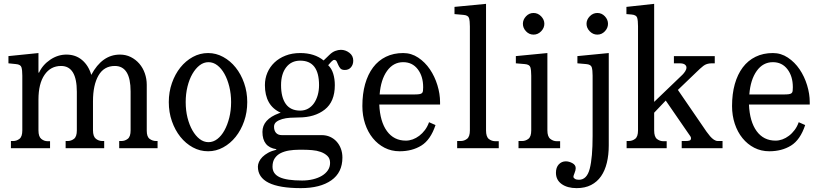

<svg xmlns="http://www.w3.org/2000/svg" viewBox="-20 -762 4222 987"><path d="M177.7 -388.7H180.7Q199.2 -428.7 238.3 -455.1Q277.3 -481.4 321.3 -481.4Q369.1 -481.4 402.3 -453.1Q435.5 -424.8 449.2 -377Q504.9 -481.4 596.7 -481.4Q627 -481.4 652.3 -468.8Q677.7 -456.1 696.3 -434.6Q714.8 -413.1 724.6 -384.8Q734.4 -356.4 734.4 -326.2V-89.8Q734.4 -58.6 749.5 -47.9Q764.6 -37.1 782.2 -37.1H790V0H592.8V-37.1H604.5Q622.1 -37.1 636.7 -48.3Q651.4 -59.6 651.4 -91.8V-292Q651.4 -422.9 570.3 -422.9Q514.6 -422.9 486.3 -374Q458 -325.2 458 -241.2V-92.8Q458 -60.5 472.7 -48.8Q487.3 -37.1 505.9 -37.1H515.6V0H317.4V-37.1H328.1Q345.7 -37.1 360.4 -48.3Q375 -59.6 375 -91.8V-290Q375 -422.9 293.9 -422.9Q240.2 -422.9 209 -377.4Q177.7 -332 177.7 -250V-91.8Q177.7 -59.6 192.4 -47.9Q207 -36.1 224.6 -36.1H237.3V0H36.1V-37.1H47.9Q65.4 -37.1 80.1 -48.3Q94.7 -59.6 94.7 -91.8V-373Q94.7 -401.4 90.3 -416Q85.9 -430.7 61.5 -432.6L23.4 -436.5V-473.6L177.7 -489.3Z M847.7 -237.3Q847.7 -289.1 863.8 -335Q879.9 -380.9 907.2 -415Q934.6 -449.2 971.2 -469.2Q1007.8 -489.3 1049.8 -489.3Q1090.8 -489.3 1127.4 -469.2Q1164.1 -449.2 1191.4 -415Q1218.8 -380.9 1234.9 -335Q1251 -289.1 1251 -237.3Q1251 -184.6 1234.9 -138.7Q1218.8 -92.8 1191.4 -58.6Q1164.1 -24.4 1127.4 -4.4Q1090.8 15.6 1049.8 15.6Q1007.8 15.6 971.2 -4.4Q934.6 -24.4 907.2 -58.6Q879.9 -92.8 863.8 -138.7Q847.7 -184.6 847.7 -237.3ZM934.6 -237.3Q934.6 -194.3 943.8 -157.2Q953.1 -120.1 969.2 -91.8Q985.4 -63.5 1006.3 -47.4Q1027.3 -31.2 1051.8 -31.2Q1076.2 -31.2 1097.2 -47.4Q1118.2 -63.5 1133.8 -91.8Q1149.4 -120.1 1158.7 -157.2Q1168 -194.3 1168 -237.3Q1168 -279.3 1158.7 -316.9Q1149.4 -354.5 1133.8 -382.3Q1118.2 -410.2 1097.2 -426.3Q1076.2 -442.4 1051.8 -442.4Q1027.3 -442.4 1006.3 -426.3Q985.4 -410.2 969.2 -382.3Q953.1 -354.5 943.8 -316.9Q934.6 -279.3 934.6 -237.3Z M1633.8 -67.4Q1657.2 -67.4 1676.8 -58.6Q1696.3 -49.8 1710.4 -34.2Q1724.6 -18.6 1732.4 2.4Q1740.2 23.4 1740.2 47.9Q1740.2 125 1683.1 165Q1626 205.1 1526.4 205.1Q1305.7 205.1 1305.7 94.7Q1305.7 83 1311.5 69.8Q1317.4 56.6 1329.1 44.9Q1340.8 33.2 1358.4 23.4Q1376 13.7 1400.4 7.8V4.9Q1329.1 -5.9 1329.1 -84Q1329.1 -148.4 1414.1 -179.7L1422.9 -182.6Q1381.8 -201.2 1361.8 -236.8Q1341.8 -272.5 1341.8 -324.2Q1341.8 -358.4 1354.5 -388.2Q1367.2 -418 1390.6 -440.4Q1414.1 -462.9 1447.8 -476.1Q1481.4 -489.3 1523.4 -489.3Q1596.7 -489.3 1643.6 -451.2L1672.9 -479.5Q1687.5 -494.1 1703.1 -500Q1718.8 -505.9 1732.4 -505.9Q1755.9 -505.9 1775.9 -490.7Q1795.9 -475.6 1795.9 -450.2Q1795.9 -429.7 1784.2 -416Q1772.5 -402.3 1752.9 -402.3Q1736.3 -402.3 1729.5 -410.6Q1722.7 -418.9 1718.8 -428.2Q1714.8 -437.5 1710.9 -445.8Q1707 -454.1 1697.3 -454.1Q1693.4 -454.1 1689.5 -450.2Q1685.5 -446.3 1682.6 -444.3L1667 -426.8Q1684.6 -410.2 1692.9 -383.3Q1701.2 -356.4 1701.2 -324.2Q1701.2 -239.3 1649.4 -198.7Q1597.7 -158.2 1515.6 -158.2Q1494.1 -158.2 1471.7 -156.7Q1449.2 -155.3 1430.7 -149.9Q1412.1 -144.5 1400.4 -135.3Q1388.7 -126 1388.7 -110.4Q1388.7 -90.8 1398.9 -79.1Q1409.2 -67.4 1428.7 -67.4ZM1523.4 -450.2Q1477.5 -450.2 1451.2 -416Q1424.8 -381.8 1424.8 -324.2Q1424.8 -261.7 1449.2 -227.5Q1473.6 -193.4 1523.4 -193.4Q1545.9 -193.4 1564 -203.6Q1582 -213.9 1594.2 -231.4Q1606.4 -249 1613.3 -272.9Q1620.1 -296.9 1620.1 -324.2Q1620.1 -450.2 1523.4 -450.2ZM1515.6 7.8Q1490.2 7.8 1466.3 11.7Q1442.4 15.6 1423.3 24.9Q1404.3 34.2 1392.6 51.3Q1380.9 68.4 1380.9 94.7Q1380.9 131.8 1417.5 148.9Q1454.1 166 1533.2 166Q1562.5 166 1588.9 159.7Q1615.2 153.3 1634.8 141.6Q1654.3 129.9 1665.5 113.3Q1676.8 96.7 1676.8 75.2Q1676.8 52.7 1663.1 39.6Q1649.4 26.4 1628.9 19Q1608.4 11.7 1584.5 9.8Q1560.5 7.8 1541 7.8Z M2218.8 -119.1Q2193.4 -43 2146 -13.7Q2098.6 15.6 2034.2 15.6Q1992.2 15.6 1957 -2.4Q1921.9 -20.5 1896.5 -51.8Q1871.1 -83 1856.9 -125.5Q1842.8 -168 1842.8 -216.8Q1842.8 -279.3 1856.9 -329.6Q1871.1 -379.9 1897.9 -415.5Q1924.8 -451.2 1963.9 -470.2Q2002.9 -489.3 2052.7 -489.3Q2094.7 -489.3 2129.9 -465.8Q2165 -442.4 2189.9 -405.8Q2214.8 -369.1 2228.5 -324.2Q2242.2 -279.3 2242.2 -237.3V-224.6H1929.7Q1933.6 -136.7 1969.2 -87.9Q2004.9 -39.1 2066.4 -39.1Q2084 -39.1 2101.6 -45.4Q2119.1 -51.8 2135.3 -64Q2151.4 -76.2 2164.6 -93.8Q2177.7 -111.3 2185.5 -133.8ZM2155.3 -313.5Q2155.3 -370.1 2127.4 -406.2Q2099.6 -442.4 2052.7 -442.4Q2002 -442.4 1969.7 -397.5Q1937.5 -352.5 1931.6 -276.4H2107.4Q2125 -276.4 2134.8 -277.8Q2144.5 -279.3 2148.9 -283.2Q2153.3 -287.1 2154.3 -294.4Q2155.3 -301.8 2155.3 -313.5Z M2478.5 -91.8Q2478.5 -58.6 2493.2 -47.4Q2507.8 -36.1 2526.4 -36.1H2543.9V0H2330.1V-37.1H2348.6Q2366.2 -37.1 2380.9 -48.3Q2395.5 -59.6 2395.5 -91.8V-626Q2395.5 -654.3 2391.1 -668.9Q2386.7 -683.6 2362.3 -685.5L2316.4 -689.5V-726.6L2478.5 -742.2Z M2778.3 -639.6Q2778.3 -618.2 2761.7 -601.1Q2745.1 -584 2722.7 -584Q2700.2 -584 2684.1 -601.1Q2668 -618.2 2668 -639.6Q2668 -661.1 2684.1 -678.2Q2700.2 -695.3 2722.7 -695.3Q2745.1 -695.3 2761.7 -678.2Q2778.3 -661.1 2778.3 -639.6ZM2793.9 -91.8Q2793.9 -59.6 2809.1 -47.9Q2824.2 -36.1 2841.8 -36.1H2859.4V0H2645.5V-37.1H2664.1Q2681.6 -37.1 2696.3 -48.3Q2710.9 -59.6 2710.9 -91.8V-373Q2710.9 -401.4 2706.5 -416Q2702.1 -430.7 2677.7 -432.6L2631.8 -436.5V-473.6L2793.9 -489.3Z M3109.4 -14.6Q3109.4 34.2 3099.6 74.7Q3089.8 115.2 3069.8 144Q3049.8 172.9 3018.6 189Q2987.3 205.1 2944.3 205.1Q2896.5 205.1 2867.2 184.1Q2837.9 163.1 2837.9 126Q2837.9 98.6 2852.5 83Q2867.2 67.4 2888.7 67.4Q2905.3 67.4 2922.4 76.7Q2939.5 85.9 2939.5 102.5Q2939.5 113.3 2933.6 127.4Q2927.7 141.6 2927.7 146.5Q2927.7 152.3 2935.1 157.2Q2942.4 162.1 2956.1 162.1Q2997.1 162.1 3011.7 105Q3026.4 47.9 3026.4 -63.5V-373Q3026.4 -401.4 3022 -416Q3017.6 -430.7 2993.2 -432.6L2948.2 -436.5V-473.6L3109.4 -489.3ZM3105.5 -639.6Q3105.5 -618.2 3089.4 -601.1Q3073.2 -584 3050.8 -584Q3028.3 -584 3011.7 -601.1Q2995.1 -618.2 2995.1 -639.6Q2995.1 -661.1 3011.7 -678.2Q3028.3 -695.3 3050.8 -695.3Q3073.2 -695.3 3089.4 -678.2Q3105.5 -661.1 3105.5 -639.6Z M3342.8 -238.3 3488.3 -377.9Q3496.1 -385.7 3502.4 -395.5Q3508.8 -405.3 3508.8 -415Q3508.8 -423.8 3500.5 -430.2Q3492.2 -436.5 3473.6 -436.5H3444.3V-473.6H3654.3V-436.5H3638.7Q3612.3 -436.5 3595.2 -422.9Q3578.1 -409.2 3561.5 -392.6L3464.8 -299.8L3594.7 -110.4Q3602.5 -98.6 3611.8 -85.4Q3621.1 -72.3 3630.4 -61.5Q3639.6 -50.8 3649.9 -43.9Q3660.2 -37.1 3669.9 -37.1H3694.3V0H3484.4V-37.1H3504.9Q3517.6 -37.1 3524.9 -39.6Q3532.2 -42 3532.2 -51.8Q3532.2 -57.6 3527.8 -63Q3523.4 -68.4 3514.6 -82L3402.3 -245.1L3342.8 -182.6V-91.8Q3342.8 -58.6 3357.4 -47.4Q3372.1 -36.1 3389.6 -36.1H3407.2V0H3201.2V-37.1H3211.9Q3230.5 -37.1 3245.1 -48.3Q3259.8 -59.6 3259.8 -91.8V-627.9Q3259.8 -656.2 3255.4 -670.9Q3251 -685.5 3225.6 -687.5L3200.2 -689.5V-726.6L3342.8 -742.2Z M4119.1 -119.1Q4093.8 -43 4046.4 -13.7Q3999 15.6 3934.6 15.6Q3892.6 15.6 3857.4 -2.4Q3822.3 -20.5 3796.9 -51.8Q3771.5 -83 3757.3 -125.5Q3743.2 -168 3743.2 -216.8Q3743.2 -279.3 3757.3 -329.6Q3771.5 -379.9 3798.3 -415.5Q3825.2 -451.2 3864.3 -470.2Q3903.3 -489.3 3953.1 -489.3Q3995.1 -489.3 4030.3 -465.8Q4065.4 -442.4 4090.3 -405.8Q4115.2 -369.1 4128.9 -324.2Q4142.6 -279.3 4142.6 -237.3V-224.6H3830.1Q3834 -136.7 3869.6 -87.9Q3905.3 -39.1 3966.8 -39.1Q3984.4 -39.1 4002 -45.4Q4019.5 -51.8 4035.6 -64Q4051.8 -76.2 4064.9 -93.8Q4078.1 -111.3 4085.9 -133.8ZM4055.7 -313.5Q4055.7 -370.1 4027.8 -406.2Q4000 -442.4 3953.1 -442.4Q3902.3 -442.4 3870.1 -397.5Q3837.9 -352.5 3832 -276.4H4007.8Q4025.4 -276.4 4035.2 -277.8Q4044.9 -279.3 4049.3 -283.2Q4053.7 -287.1 4054.7 -294.4Q4055.7 -301.8 4055.7 -313.5Z"/></svg>

Font: Uchen
Style: Regular
Weight: 400
Designer: Christopher J. Fynn
Foundry: Christopher J. Fynn for DDC
Version: Version 1.000 preliminary